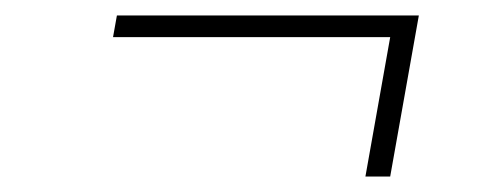

<svg xmlns="http://www.w3.org/2000/svg" viewBox="-20 -458 622 248"><path d="M452 -230 484 -410H126L131 -438H521L484 -230Z"/></svg>

Font: Celebes Thin
Style: Italic
Weight: 250
Italic angle: -10°
Designer: Anugrah Pasau
Foundry: Lafontype
Version: Version 1.000; ttfautohint (v1.8.4)